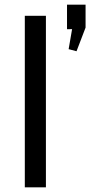

<svg xmlns="http://www.w3.org/2000/svg" viewBox="-20 -808 389 828"><path d="M178 -740V0H87V-740ZM349 -788V-689L310 -587L276 -596L301 -741L327 -683L269 -682V-788Z"/></svg>

Font: Pathway Extreme 72pt Medium
Style: Regular
Weight: 500
Designer: Eduardo Rodriguez Tunni
Foundry: Eduardo Rodriguez Tunni
Version: Version 1.001;gftools[0.9.26]